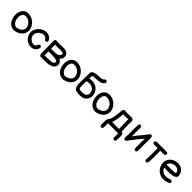

<svg xmlns="http://www.w3.org/2000/svg" viewBox="506 -2736 4926 4926"><g transform="rotate(45 2969.0 -272.5)"><path d="M282 25Q223 25 168 -6Q94 -54 60 -137Q30 -209 30 -285Q30 -389 81 -463Q140 -544 244 -544Q329 -544 404 -502Q503 -445 547 -341Q569 -291 569 -241Q569 -186 543 -130Q515 -75 463.5 -38.5Q412 -2 353 14Q317 25 282 25ZM272 -73Q288 -73 299 -74L309 -75Q377 -94 413 -123Q425 -132 442 -151Q442 -152 443 -152Q464 -181 470 -215Q470 -218 471 -218L472 -234Q468 -282 458 -303V-305L457 -306Q444 -335 429 -354Q429 -355 428 -355Q386 -408 330 -430Q292 -445 274 -445Q262 -447 236 -447Q224 -447 200 -440V-439Q191 -435 185.5 -430.5Q180 -426 178 -426L161 -408Q146 -393 131 -331Q128 -310 128 -286Q128 -259 135 -221Q150 -163 180 -124Q229 -74 264 -74Z M895 21Q816 21 747 -25Q651 -91 627 -204Q623 -228 623 -252Q623 -341 699 -431Q782 -525 908 -535Q1038 -535 1103 -424Q1110 -412 1110 -400Q1110 -372 1085 -357Q1073 -351 1060 -351Q1032 -351 1019 -375L1007 -393V-394L986 -415Q980 -421 964 -428Q955 -434 915 -437Q867 -437 809 -400Q792 -390 767 -360Q766 -358 764 -357Q743 -330 735 -307L730 -293Q722 -263 722 -255Q720 -251 720 -240Q720 -222 732 -189L733 -188Q742 -167 755 -149L757 -148Q785 -114 834 -88Q837 -88 838 -87Q839 -86 878 -76L891 -75L920 -77L938 -83Q960 -95 980 -126L981 -130Q985 -139 988 -150Q993 -169 1011 -179Q1022 -186 1035 -186Q1041 -186 1048 -184Q1083 -173 1083 -136Q1079 -82 1031 -32Q980 21 895 21Z M1297 -314 1411 -316Q1476 -318 1522 -328Q1596 -360 1596 -412Q1596 -425 1593 -433Q1586 -462 1489 -462Q1403 -462 1366 -461Q1343 -460 1295 -460ZM1331 -76Q1414 -76 1458 -80Q1525 -80 1570 -95Q1602 -111 1605 -114Q1621 -128 1623 -153Q1623 -163 1615 -179Q1606 -201 1527 -214Q1526 -214 1526 -215Q1481 -220 1404 -220Q1363 -218 1298 -218L1299 -76ZM1330 20H1257Q1238 20 1224 6Q1210 -8 1209 -28Q1203 -39 1203 -52Q1203 -163 1201 -278.5Q1199 -394 1199 -515Q1200 -535 1213.5 -549Q1227 -563 1247 -563Q1262 -563 1274 -554Q1294 -556 1320 -556Q1351 -556 1376 -557Q1401 -558 1512 -558Q1609 -558 1657 -508Q1692 -467 1692 -411Q1692 -333 1627 -287Q1719 -248 1719 -150Q1719 -126 1710 -103Q1697 -66 1668 -42Q1587 19 1452 19L1419 18Q1370 20 1330 20Z M2050 25Q1991 25 1936 -6Q1862 -54 1828 -137Q1798 -209 1798 -285Q1798 -389 1849 -463Q1908 -544 2012 -544Q2097 -544 2172 -502Q2271 -445 2315 -341Q2337 -291 2337 -241Q2337 -186 2311 -130Q2283 -75 2231.5 -38.5Q2180 -2 2121 14Q2085 25 2050 25ZM2040 -73Q2056 -73 2067 -74L2077 -75Q2145 -94 2181 -123Q2193 -132 2210 -151Q2210 -152 2211 -152Q2232 -181 2238 -215Q2238 -218 2239 -218L2240 -234Q2236 -282 2226 -303V-305L2225 -306Q2212 -335 2197 -354Q2197 -355 2196 -355Q2154 -408 2098 -430Q2060 -445 2042 -445Q2030 -447 2004 -447Q1992 -447 1968 -440V-439Q1959 -435 1953.5 -430.5Q1948 -426 1946 -426L1929 -408Q1914 -393 1899 -331Q1896 -310 1896 -286Q1896 -259 1903 -221Q1918 -163 1948 -124Q1997 -74 2032 -74Z M2644 -87Q2697 -87 2744 -102L2769 -116Q2805 -148 2810 -195L2808 -232Q2792 -310 2754 -341Q2723 -364 2665 -380Q2641 -384 2632 -384Q2563 -384 2533 -365Q2527 -359 2526 -359Q2525 -359 2525 -188Q2525 -150 2536 -117Q2537 -117 2537 -116Q2542 -104 2551 -95Q2555 -93 2589 -90Q2616 -87 2644 -87ZM2663 10 2641 9 2635 10Q2622 10 2575 3Q2432 3 2432 -204Q2432 -247 2433.5 -290.5Q2435 -334 2435 -394Q2435 -469 2438 -565Q2438 -623 2487 -651Q2556 -680 2630 -680L2762 -690Q2783 -690 2823 -726Q2834 -747 2859 -747Q2880 -747 2894.5 -732.5Q2909 -718 2909 -701Q2909 -677 2889 -657Q2889 -656 2873 -642Q2817 -592 2741 -592L2664 -584Q2589 -584 2539 -570Q2539 -569 2537.5 -568.5Q2536 -568 2534 -567Q2534 -537 2529 -467Q2564 -479 2635 -479Q2659 -479 2682 -475Q2820 -445 2873 -334Q2907 -269 2907 -216Q2907 -155 2878 -100Q2816 10 2663 10Z M3230 25Q3171 25 3116 -6Q3042 -54 3008 -137Q2978 -209 2978 -285Q2978 -389 3029 -463Q3088 -544 3192 -544Q3277 -544 3352 -502Q3451 -445 3495 -341Q3517 -291 3517 -241Q3517 -186 3491 -130Q3463 -75 3411.5 -38.5Q3360 -2 3301 14Q3265 25 3230 25ZM3220 -73Q3236 -73 3247 -74L3257 -75Q3325 -94 3361 -123Q3373 -132 3390 -151Q3390 -152 3391 -152Q3412 -181 3418 -215Q3418 -218 3419 -218L3420 -234Q3416 -282 3406 -303V-305L3405 -306Q3392 -335 3377 -354Q3377 -355 3376 -355Q3334 -408 3278 -430Q3240 -445 3222 -445Q3210 -447 3184 -447Q3172 -447 3148 -440V-439Q3139 -435 3133.5 -430.5Q3128 -426 3126 -426L3109 -408Q3094 -393 3079 -331Q3076 -310 3076 -286Q3076 -259 3083 -221Q3098 -163 3128 -124Q3177 -74 3212 -74Z M4096 202Q4084 202 4068.5 194Q4053 186 4050 167Q4047 148 4047 128Q4047 107 4049 92L4051 4Q3798 4 3752 2L3729 1L3691 3Q3690 4 3687.5 4Q3685 4 3682 5Q3682 8 3681 10L3680 97Q3679 125 3679 154Q3678 174 3664.5 188Q3651 202 3631 202Q3611 202 3597.5 188Q3584 174 3583 154L3584 97L3585 83V-1Q3585 -47 3606 -67Q3625 -89 3636 -111L3641 -124H3642L3643 -129Q3665 -186 3678 -259L3688 -321L3693 -375Q3697 -496 3714 -511Q3726 -534 3764 -534Q3774 -534 3786 -531Q3792 -531 3798 -529L3841 -528Q3925 -528 3968 -532L3986 -533Q4038 -533 4057.5 -510.5Q4077 -488 4077 -459V-456Q4073 -435 4073 -352Q4073 -282 4077 -201Q4080 -152 4081 -93Q4107 -93 4124 -76Q4148 -42 4148 -1L4144 154Q4144 167 4137 178Q4123 202 4096 202ZM3907 -92Q3925 -93 3944 -93H3985Q3984 -151 3981 -200Q3977 -278 3977 -346L3978 -424Q3979 -430 3979 -437Q3942 -433 3888 -433L3819 -432L3797 -433L3793 -434H3792Q3792 -422 3791 -411Q3790 -400 3790 -388Q3786 -316 3771 -234Q3757 -151 3732 -94H3766Q3832 -92 3907 -92Z M4678 10Q4639 10 4630 -25Q4626 -54 4626 -83Q4626 -88 4627 -95.5Q4628 -103 4628 -131L4627 -154Q4625 -193 4625 -232Q4625 -284 4630 -387Q4591 -337 4488 -218L4486 -215Q4483 -212 4481 -208L4470 -191Q4441 -144 4411 -114Q4398 -102 4386 -87Q4386 -86 4385 -85Q4384 -84 4383 -82Q4382 -80 4379 -77Q4352 -39 4342 -19Q4325 4 4300 4Q4297 4 4280.5 2.5Q4264 1 4254 -30Q4250 -49 4250 -69Q4250 -82 4252 -96Q4255 -119 4255 -142Q4255 -309 4254 -334V-418Q4254 -442 4257 -478V-495L4256 -498Q4255 -501 4255 -506Q4255 -519 4263 -534Q4274 -556 4303 -556Q4315 -556 4330 -548Q4345 -540 4349 -520.5Q4353 -501 4353 -482Q4353 -468 4351 -455L4350 -417V-338Q4351 -308 4351 -191L4353 -192L4359 -200Q4360 -200 4360.5 -201Q4361 -202 4362 -203Q4363 -204 4363 -205Q4382 -229 4390 -245Q4414 -280 4441 -311Q4518 -399 4546 -434Q4548 -437 4551 -440.5Q4554 -444 4554 -445L4565 -459Q4593 -499 4610 -518L4623 -534V-535L4632 -549Q4647 -573 4674 -573Q4693 -573 4708 -559Q4728 -542 4728 -413Q4728 -377 4725 -340Q4722 -253 4722 -222L4723 -161L4724 -133L4722 -69L4724 -39Q4724 -25 4716 -11Q4705 10 4678 10Z M5074 18Q5056 18 5041 4.5Q5026 -9 5026 -28V-30Q5034 -138 5034 -246L5031 -445H4902Q4882 -446 4868 -460Q4854 -474 4854 -493Q4854 -513 4868 -527Q4882 -541 4902 -541L5105 -542L5126 -543Q5146 -543 5211 -543Q5276 -543 5290 -536Q5312 -524 5312 -496Q5312 -484 5304 -469Q5296 -454 5277 -449Q5248 -445 5218 -445L5127 -446L5130 -246Q5130 -22 5108 4Q5095 18 5074 18Z M5695 18Q5566 18 5473 -79Q5393 -169 5393 -289Q5399 -417 5502 -491Q5583 -543 5674 -543Q5770 -543 5836 -491Q5900 -437 5915 -348Q5919 -335 5919 -322Q5919 -208 5654 -208Q5578 -208 5504 -212L5506 -205L5513 -191L5525 -170L5534 -158V-157Q5551 -138 5572 -120L5577 -116L5612 -96Q5613 -96 5615 -95Q5617 -94 5619 -93.5Q5621 -93 5622 -92Q5636 -87 5654 -83Q5659 -83 5661 -82L5691 -80Q5710 -80 5729 -82Q5734 -82 5734 -83Q5766 -83 5838 -112Q5845 -115 5853 -115Q5864 -115 5878 -106Q5900 -92 5900 -65Q5900 -33 5864 -18Q5775 18 5695 18ZM5634 -307Q5694 -307 5754 -312Q5758 -313 5763 -313Q5763 -314 5765 -314Q5796 -317 5819 -327H5820Q5820 -338 5810 -365Q5810 -368 5808 -370V-371Q5799 -389 5792 -397V-398Q5784 -408 5774 -416L5772 -418Q5759 -428 5746 -433L5741 -435Q5724 -442 5707 -444L5675 -446Q5653 -446 5643 -444L5612 -436Q5583 -430 5553 -408Q5550 -408 5547 -403H5546Q5539 -397 5533 -390L5521 -378Q5509 -360 5503 -348V-347Q5503 -346 5502 -346Q5498 -336 5496 -326.5Q5494 -317 5492 -310Q5575 -307 5634 -307Z"/></g></svg>

Font: Bad Comic
Style: Regular
Weight: 400
Designer: GGBotNet
Foundry: f0n7
Version: 0.9